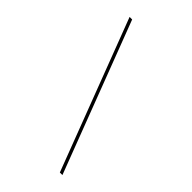

<svg xmlns="http://www.w3.org/2000/svg" viewBox="-282 -922 1164 1164"><g transform="rotate(45 300.0 -340.0)"><path d="M473 143 105 -823H127L495 143Z"/></g></svg>

Font: Iosevka Curly Slab ThEx
Style: Regular
Weight: 100
Width: 7
Monospace: yes
Designer: Belleve Invis
Foundry: Belleve Invis
Version: Version 11.1.0; ttfautohint (v1.8.3)